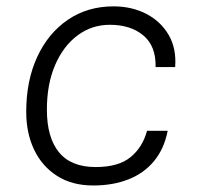

<svg xmlns="http://www.w3.org/2000/svg" viewBox="-20 -576 640 604"><path d="M273 7.5Q207 7.5 159.8 -22.5Q112.5 -52.5 87.5 -104.8Q62.5 -157 62.5 -224.5Q62.5 -322 97 -396.8Q131.5 -471.5 193.5 -513.8Q255.5 -556 337 -556Q394 -556 439.5 -532.8Q485 -509.5 510.2 -466.8Q535.5 -424 531 -365H469.5Q471 -431 431 -464.5Q391 -498 325.5 -498Q268.5 -498 223.8 -464.5Q179 -431 153.2 -371Q127.5 -311 127.5 -231Q127.5 -143.5 165.5 -97Q203.5 -50.5 281 -50.5Q352.5 -50.5 390.5 -81.5Q428.5 -112.5 442.5 -164.5H507.5Q496.5 -108 464.8 -69.5Q433 -31 384.2 -11.8Q335.5 7.5 273 7.5Z"/></svg>

Font: Spline Sans Mono Light
Style: Italic
Weight: 300
Italic angle: -4°
Monospace: yes
Version: Version 1.004